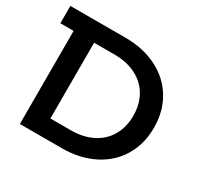

<svg xmlns="http://www.w3.org/2000/svg" viewBox="-150 -877 1085 1054"><g transform="rotate(30 393.0 -350.0)"><path d="M742 -350Q742 -246 694 -166.5Q646 -87 559 -43.5Q472 0 360 0H94V-590H10V-700H360Q472 -700 559 -656.5Q646 -613 694 -533.5Q742 -454 742 -350ZM611 -350Q611 -422 579.5 -476.5Q548 -531 489.5 -560.5Q431 -590 354 -590H224V-110H354Q431 -110 489.5 -139.5Q548 -169 579.5 -223.5Q611 -278 611 -350Z"/></g></svg>

Font: mBank SemiBold
Style: Regular
Weight: 600
Designer: Julieta Ulanovsky
Foundry: Julieta Ulanovsky
Version: Version 7.200